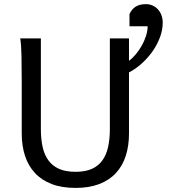

<svg xmlns="http://www.w3.org/2000/svg" viewBox="-20 -899 843 931"><path d="M607.9 -830.1Q617.7 -853.5 637 -866.2Q656.2 -878.9 688.5 -878.9Q705.1 -878.9 719.7 -872.3Q734.4 -865.7 745.4 -854Q756.3 -842.3 762.7 -825.7Q769 -809.1 769 -788.6Q769 -753.9 755.6 -718Q742.2 -682.1 719.5 -649.9Q696.8 -617.7 667.2 -591.1Q637.7 -564.5 605.5 -547.9V-251.5Q605.5 -191.9 589.8 -143.3Q574.2 -94.7 542.2 -60.1Q510.3 -25.4 461.4 -6.6Q412.6 12.2 346.7 12.2Q279.8 12.2 230.7 -6.6Q181.6 -25.4 149.4 -60.1Q117.2 -94.7 101.3 -143.3Q85.4 -191.9 85.4 -251.5V-500.5Q85.4 -572.8 84.2 -628.2Q83 -683.6 78.1 -712.9H178.2V-273.4Q178.2 -225.6 186.5 -187.3Q194.8 -148.9 214.4 -121.8Q233.9 -94.7 266.1 -80.3Q298.3 -65.9 346.7 -65.9Q394 -65.9 425.8 -80.3Q457.5 -94.7 476.8 -121.8Q496.1 -148.9 504.4 -187.3Q512.7 -225.6 512.7 -273.4V-712.9H605.5V-604Q621.6 -615.7 637.7 -634.8Q653.8 -653.8 666.7 -676.5Q679.7 -699.2 687.7 -723.9Q695.8 -748.5 695.8 -771.5H607.9Z"/></svg>

Font: Andika Compact
Style: Regular
Weight: 400
Designer: Victor Gaultney, Annie Olsen, Julie Remington, Don Collingsworth, Eric Hays, Becca Hirsbrunner
Foundry: SIL International
Version: Version 5.000 ; LnSpcTght